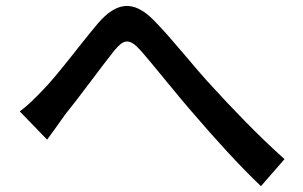

<svg xmlns="http://www.w3.org/2000/svg" viewBox="-20 -668 1040 660"><path d="M48 -285 142 -188C159 -211 182 -243 203 -273C251 -332 328 -438 372 -493C404 -532 423 -539 462 -496C509 -443 584 -347 648 -274C714 -197 803 -98 877 -28L958 -121C866 -203 772 -302 710 -370C648 -436 570 -537 507 -600C438 -669 380 -661 317 -588C256 -516 176 -407 125 -356C97 -327 75 -305 48 -285Z"/></svg>

Font: GenYoGothic2 TW M
Style: Regular
Weight: 500
Version: Version 2.100;PS 2.1;hotconv 16.6.51;makeotf.lib2.5.65220 DE